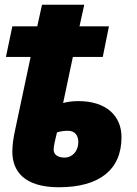

<svg xmlns="http://www.w3.org/2000/svg" viewBox="-20 -779 578 809"><path d="M228 10C399 10 492 -64 492 -201C492 -289 430 -353 310 -353C287 -353 264 -350 246 -345L287 -539H413L439 -668H315L335 -759H157L137 -668H32L5 -539H109L43 -228C36 -196 32 -166 32 -140C32 -58 82 10 228 10ZM252 -115C227 -115 206 -125 206 -149C206 -162 213 -194 220 -221C234 -226 252 -228 266 -228C297 -228 310 -207 310 -180C310 -144 286 -115 252 -115Z"/></svg>

Font: Noto Sans SemiCondensed Black
Style: Italic
Weight: 900
Width: 4
Italic angle: -12°
Designer: Monotype Design Team
Foundry: Monotype Imaging Inc.
Version: Version 2.013